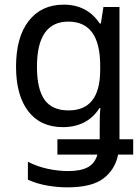

<svg xmlns="http://www.w3.org/2000/svg" viewBox="-20 -566 603 826"><path d="M270 240Q226 240 181.5 232Q137 224 100 207V130Q141 151 186.5 160.5Q232 170 273 170Q328 170 358.5 153Q389 136 399 99H227V33H409V-28Q409 -45 409.5 -65Q410 -85 412 -101H408Q381 -59 341 -39Q301 -19 251 -19Q154 -19 101.5 -87.5Q49 -156 49 -279Q49 -406 103.5 -476Q158 -546 254 -546Q355 -546 409 -465H414L425 -536H494V33H553V99H488Q476 162 426 201Q376 240 270 240ZM275 -91Q411 -91 411 -265V-284Q411 -473 274 -473Q139 -473 139 -279Q139 -183 171.5 -137Q204 -91 275 -91Z"/></svg>

Font: Noto Sans Mono SemiCondensed
Style: Regular
Weight: 400
Width: 4
Designer: Monotype Design Team
Foundry: Monotype Imaging Inc.
Version: Version 2.014